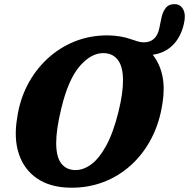

<svg xmlns="http://www.w3.org/2000/svg" viewBox="-20 -881 900 914"><path d="M496 -712.5Q556.5 -711.5 606 -693.5Q623.5 -687.5 637 -683.5Q650.5 -679.5 664.5 -679.5Q723.5 -679.5 738 -745L749 -798Q755.5 -827.5 770.8 -845.2Q786 -863 816 -861Q841 -859 853.2 -834Q865.5 -809 855 -766Q840.5 -703.5 802.2 -665.8Q764 -628 707 -620.5Q776.5 -531.5 753.5 -390Q740 -298 701.5 -223.5Q663 -149 604.2 -95.5Q545.5 -42 471.5 -14Q397.5 14 314 12.5Q218 11 156 -31.8Q94 -74.5 69.5 -149.2Q45 -224 62 -321.5Q73.5 -403.5 110.2 -475Q147 -546.5 204.5 -600.2Q262 -654 336 -683.8Q410 -713.5 496 -712.5ZM335.5 -71.5Q374.5 -70 412.8 -97.5Q451 -125 485 -186.5Q519 -248 544 -349Q555.5 -396 560.8 -433.8Q566 -471.5 565.5 -501.5Q565 -563.5 541.8 -594.8Q518.5 -626 477.5 -628Q417 -631.5 360.8 -567.5Q304.5 -503.5 271 -361.5Q259 -311.5 253.2 -271.5Q247.5 -231.5 247.5 -200.5Q247.5 -135 270.8 -104Q294 -73 335.5 -71.5Z"/></svg>

Font: Fraunces 72pt SuperSoft
Style: Bold Italic
Weight: 700
Italic angle: -16°
Version: Version 1.000;[0bf87f6ff]